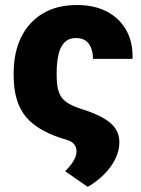

<svg xmlns="http://www.w3.org/2000/svg" viewBox="-20 -558 557 761"><path d="M327.6 182.6 238.3 120.6Q261.2 97.7 272.2 78.4Q283.2 59.1 283.2 42Q283.2 23.9 272.9 12.7Q262.7 1.5 247.1 -2.9Q135.3 -34.2 84.7 -92.5Q34.2 -150.9 34.2 -257.8V-269Q34.2 -348.6 63.2 -409.2Q92.3 -469.7 148.4 -503.9Q204.6 -538.1 285.2 -538.1Q353 -538.1 402.8 -512.5Q452.6 -486.8 479.7 -439.7Q506.8 -392.6 505.4 -327.6L504.4 -324.7H348.6Q348.6 -360.8 332.3 -384Q315.9 -407.2 281.2 -407.2Q252.9 -407.2 236.1 -390.4Q219.2 -373.5 211.9 -342.5Q204.6 -311.5 204.6 -269V-257.8Q204.6 -216.8 213.6 -192.1Q222.7 -167.5 243.4 -153.1Q264.2 -138.7 298.8 -127.4Q356.4 -109.4 390.1 -89.8Q423.8 -70.3 438.5 -47.1Q453.1 -23.9 453.1 5.4Q453.1 41 435.8 74.5Q418.5 107.9 389.9 135.7Q361.3 163.6 327.6 182.6Z"/></svg>

Font: Roboto Slab LO Black
Style: Regular
Weight: 900
Designer: Google
Version: Version 2.000